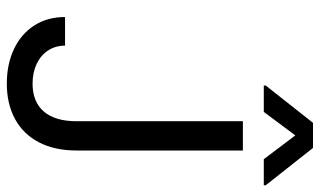

<svg xmlns="http://www.w3.org/2000/svg" viewBox="-214 -746 970 583"><g transform="rotate(90 271.5 -455.0)"><path d="M437.5 -707V-202.1Q437.5 -135.3 412.6 -87.6Q387.7 -40 341.8 -15.1Q295.9 9.8 234.4 9.8Q175.8 9.8 129.9 -11.7Q84 -33.2 58.1 -73.2Q32.2 -113.3 32.2 -167H119.1Q119.1 -137.7 134 -115.2Q148.9 -92.8 175 -80.6Q201.2 -68.4 234.4 -68.4Q289.6 -68.4 319.1 -102.5Q348.6 -136.7 348.6 -202.1V-707ZM391.6 -866.2 320.3 -770.5H240.2V-776.4L353.5 -919.9H429.7L543 -776.4V-770.5H463.9Z"/></g></svg>

Font: WEMIX Pretendard
Style: Regular
Weight: 400
Designer: Base glyphs from Inter by Rasmus Andersson; Hangeul glyphs from Noto Sans CJK(Source Han Sans) by Jang Soo-young and Kan
Foundry: Kil Hyung-jin
Version: Version 1.000